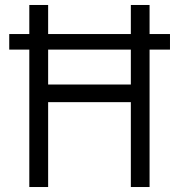

<svg xmlns="http://www.w3.org/2000/svg" viewBox="-20 -751 718 771"><path d="M97.7 -551.8H17.1V-614.3H97.7V-731H173.3V-614.3H505.4V-731H580.6V-614.3H662.6V-551.8H580.6V0H505.4V-340.8H173.3V0H97.7ZM505.4 -411.6V-551.8H173.3V-411.6Z"/></svg>

Font: Glacial Indifference
Style: Regular
Weight: 400
Designer: Alfredo Marco Pradil
Foundry: Alfredo Marco Pradil
Version: Version 1.312